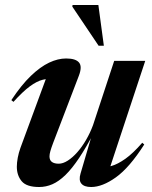

<svg xmlns="http://www.w3.org/2000/svg" viewBox="-20 -738 610 770"><path d="M303 -42 354 -215.5 359 -210.5Q326 -147.5 297.5 -104.8Q269 -62 242.5 -36.2Q216 -10.5 190.2 0.8Q164.5 12 137 12Q86.5 12 67 -11.2Q47.5 -34.5 47.5 -69.5Q47.5 -85.5 51.2 -105.5Q55 -125.5 62 -145L175 -451.5L197.5 -420.5Q175 -424 151.5 -418.2Q128 -412.5 99.8 -391.8Q71.5 -371 34 -329.5L25.5 -336.5Q65.5 -397 103.5 -433.5Q141.5 -470 177 -486.8Q212.5 -503.5 245 -503.5Q283.5 -503.5 297 -487.2Q310.5 -471 296 -433.5L193 -164.5Q185.5 -144.5 182 -132Q178.5 -119.5 178.5 -111Q178.5 -95.5 188.2 -88.5Q198 -81.5 215.5 -81.5Q232.5 -81.5 251.8 -93.8Q271 -106 290 -127.5Q309 -149 325.2 -177Q341.5 -205 353 -236L438 -494H562.5L413 -42L384.5 -67Q403 -65.5 427.5 -72.5Q452 -79.5 482.8 -101.2Q513.5 -123 550.5 -165.5L558.5 -158.5Q499 -65.5 444.8 -26.8Q390.5 12 345.5 12Q317.5 12 306.2 -1.8Q295 -15.5 303 -42ZM396.5 -554.5H375.5L270 -711.5L271 -718H374.5Z"/></svg>

Font: Newsreader 60pt SemiBold
Style: Italic
Weight: 600
Italic angle: -17°
Designer: Hugues Gentile
Foundry: Production Type
Version: Version 1.003